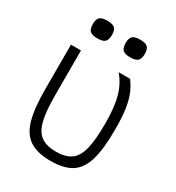

<svg xmlns="http://www.w3.org/2000/svg" viewBox="-201 -960 1001 1094"><g transform="rotate(30 300.0 -413.0)"><path d="M300 14Q214 14 163.5 -18Q113 -50 91.5 -124Q70 -198 70 -324V-618H136V-324Q136 -218 151 -158Q166 -98 202 -72.5Q238 -47 300 -47Q363 -47 398.5 -72.5Q434 -98 449 -158Q464 -218 464 -324Q464 -380 459.5 -422.5Q455 -465 446 -498.5Q437 -532 422 -561Q407 -590 384 -618H459Q486 -582 501 -543Q516 -504 523 -452Q530 -400 530 -324Q530 -198 508.5 -124Q487 -50 437 -18Q387 14 300 14ZM398 -724Q363 -724 349 -737Q335 -750 335 -783Q335 -815 349 -827.5Q363 -840 398 -840Q433 -840 447 -827.5Q461 -815 461 -783Q461 -750 447 -737Q433 -724 398 -724ZM182 -724Q147 -724 133 -737Q119 -750 119 -783Q119 -815 133 -827.5Q147 -840 182 -840Q217 -840 231 -827.5Q245 -815 245 -783Q245 -750 231 -737Q217 -724 182 -724Z"/></g></svg>

Font: Victor Mono Light
Style: Regular
Weight: 300
Monospace: yes
Designer: Rune Bjørnerås
Version: Version 1.561;gftools[0.9.30]